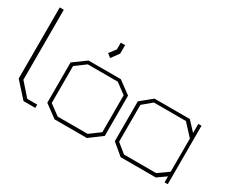

<svg xmlns="http://www.w3.org/2000/svg" viewBox="-110 -1026 1603 1354"><g transform="rotate(30 691.5 -349.0)"><path d="M159 0 50 -121V-700H83V-130L174 -27H255V0Z M676 2H413L310 -74V-402L413 -477H676L778 -402V-74ZM750 -389 666 -451H422L338 -389V-88L422 -26H666L750 -88ZM506 -592 547 -645V-700H582V-631L536 -568Z M1307 -1V-50L1236 0H950L858 -77V-402L950 -477H1238L1307 -403V-477H1333V-1ZM1307 -358 1221 -451H960L886 -389V-89L961 -28H1223L1307 -88Z"/></g></svg>

Font: Turret Road ExtraLight
Style: Regular
Weight: 275
Designer: Noponies
Foundry: Noponies
Version: Version 1.001; ttfautohint (v1.8)